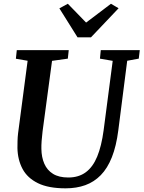

<svg xmlns="http://www.w3.org/2000/svg" viewBox="-20 -1016 782 1046"><path d="M673 -685 624.5 -306Q613.5 -220 589.5 -159.5Q565.5 -99 529 -61.8Q492.5 -24.5 444.5 -7.2Q396.5 10 337.5 10Q244 10 186.8 -18Q129.5 -46 103 -95.5Q76.5 -145 75 -209Q75 -228 75.5 -248.2Q76 -268.5 78.5 -290L130.5 -685L66.5 -696L71.5 -743H354.5L349.5 -696.5L263.5 -684.5L212 -301Q208.5 -273 206.8 -248.5Q205 -224 205.5 -205Q206 -159.5 221.5 -124Q237 -88.5 269 -68.8Q301 -49 352 -49Q408.5 -49 447.2 -77.5Q486 -106 509.5 -163Q533 -220 544.5 -306L594 -684.5L524.5 -696.5L529 -743H741.5L736 -696.5ZM402.5 -812.5 303.5 -970.5 349.5 -995.5Q374.5 -970 399.5 -944.2Q424.5 -918.5 449 -893Q483 -918.5 516.8 -944.2Q550.5 -970 584.5 -995.5L626 -971L475.5 -812.5Z"/></svg>

Font: Merriweather 20pt SemiBold
Style: Italic
Weight: 600
Italic angle: -7.8°
Version: Version 2.101